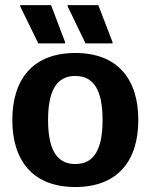

<svg xmlns="http://www.w3.org/2000/svg" viewBox="-20 -720 590 752"><path d="M315 -550H420.8V-555L365 -700H245V-695ZM130 -550H234.2L235 -555L180 -700H59.2V-695ZM275 12.5C440.8 12.5 521.7 -90 521.7 -250C521.7 -410 440.8 -512.5 275 -512.5C109.2 -512.5 28.3 -410 28.3 -250C28.3 -90 109.2 12.5 275 12.5ZM275 -77.5C201.7 -77.5 168.3 -135 168.3 -250C168.3 -365 201.7 -422.5 275 -422.5C348.3 -422.5 381.7 -365 381.7 -250C381.7 -135 348.3 -77.5 275 -77.5Z"/></svg>

Font: Familjen Grotesk GF
Style: Bold
Weight: 700
Designer: Anders Wikstroem, Jonas Baeckman, Matilda Gysing, Kristian Moeller
Foundry: Familjen STHLM AB
Version: Version 2.000; Beta; Release 4; Build 6